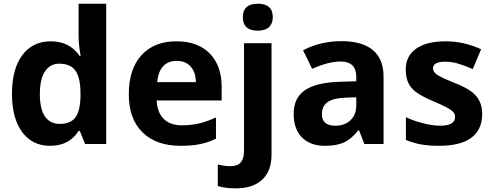

<svg xmlns="http://www.w3.org/2000/svg" viewBox="-20 -780 2670 1040"><path d="M251 9.8Q154.8 9.8 99.9 -64.9Q44.9 -139.6 44.9 -272Q44.9 -406.2 100.8 -481.2Q156.7 -556.2 254.9 -556.2Q357.9 -556.2 412.1 -476.1H417Q405.8 -537.1 405.8 -585V-759.8H555.2V0H440.9L412.1 -70.8H405.8Q355 9.8 251 9.8ZM303.2 -108.9Q360.4 -108.9 387 -142.1Q413.6 -175.3 416 -254.9V-271Q416 -358.9 388.9 -397Q361.8 -435.1 300.8 -435.1Q251 -435.1 223.4 -392.8Q195.8 -350.6 195.8 -270Q195.8 -189.5 223.6 -149.2Q251.5 -108.9 303.2 -108.9Z M937 -450.2Q889.6 -450.2 862.8 -420.2Q835.9 -390.1 832 -335H1041Q1040 -390.1 1012.2 -420.2Q984.4 -450.2 937 -450.2ZM958 9.8Q826.2 9.8 752 -63Q677.7 -135.7 677.7 -269Q677.7 -406.2 746.3 -481.2Q814.9 -556.2 936 -556.2Q1051.8 -556.2 1116.2 -490.2Q1180.7 -424.3 1180.7 -308.1V-235.8H828.6Q831.1 -172.4 866.2 -136.7Q901.4 -101.1 964.8 -101.1Q1014.2 -101.1 1058.1 -111.3Q1102.1 -121.6 1149.9 -144V-28.8Q1110.8 -9.3 1066.4 0.2Q1022 9.8 958 9.8Z M1257.8 240.2Q1200.7 240.2 1159.7 228V110.8Q1193.8 120.1 1229.5 120.1Q1267.1 120.1 1284.4 99.1Q1301.8 78.1 1301.8 37.1V-545.9H1450.7V59.1Q1450.7 146 1400.4 193.1Q1350.1 240.2 1257.8 240.2ZM1295.4 -687Q1295.4 -759.8 1376.5 -759.8Q1457.5 -759.8 1457.5 -687Q1457.5 -652.3 1437.3 -633.1Q1417 -613.8 1376.5 -613.8Q1295.4 -613.8 1295.4 -687Z M1953.6 0 1924.8 -74.2H1920.9Q1883.3 -26.9 1843.5 -8.5Q1803.7 9.8 1739.7 9.8Q1661.1 9.8 1616 -35.2Q1570.8 -80.1 1570.8 -163.1Q1570.8 -250 1631.6 -291.3Q1692.4 -332.5 1814.9 -336.9L1909.7 -339.8V-363.8Q1909.7 -446.8 1824.7 -446.8Q1759.3 -446.8 1670.9 -407.2L1621.6 -507.8Q1715.8 -557.1 1830.6 -557.1Q1940.4 -557.1 1999 -509.3Q2057.6 -461.4 2057.6 -363.8V0ZM1909.7 -252.9 1852.1 -251Q1787.1 -249 1755.4 -227.5Q1723.6 -206.1 1723.6 -162.1Q1723.6 -99.1 1795.9 -99.1Q1847.7 -99.1 1878.7 -128.9Q1909.7 -158.7 1909.7 -208Z M2591.8 -162.1Q2591.8 -78.1 2533.4 -34.2Q2475.1 9.8 2358.9 9.8Q2299.3 9.8 2257.3 1.7Q2215.3 -6.3 2178.7 -22V-145Q2220.2 -125.5 2272.2 -112.3Q2324.2 -99.1 2363.8 -99.1Q2444.8 -99.1 2444.8 -146Q2444.8 -163.6 2434.1 -174.6Q2423.3 -185.5 2397 -199.5Q2370.6 -213.4 2326.7 -231.9Q2263.7 -258.3 2234.1 -280.8Q2204.6 -303.2 2191.2 -332.3Q2177.7 -361.3 2177.7 -403.8Q2177.7 -476.6 2234.1 -516.4Q2290.5 -556.2 2394 -556.2Q2492.7 -556.2 2585.9 -513.2L2541 -405.8Q2500 -423.3 2464.4 -434.6Q2428.7 -445.8 2391.6 -445.8Q2325.7 -445.8 2325.7 -410.2Q2325.7 -390.1 2346.9 -375.5Q2368.2 -360.8 2439.9 -332Q2503.9 -306.2 2533.7 -283.7Q2563.5 -261.2 2577.6 -231.9Q2591.8 -202.6 2591.8 -162.1Z"/></svg>

Font: Zoram GWebM
Style: Bold
Weight: 700
Foundry: Ascender Corporation
Version: Version 1.000